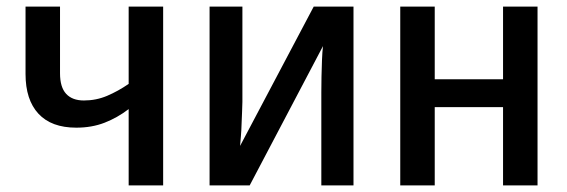

<svg xmlns="http://www.w3.org/2000/svg" viewBox="-20 -559 1711 579"><path d="M161 -338Q161 -296 179.5 -276Q198 -256 233 -256Q270 -256 303 -270Q336 -284 368 -306V-539H472V0H368V-230Q334 -204 295.5 -189Q257 -174 210 -174Q135 -174 96 -216Q57 -258 57 -336V-539H161Z M711 -252Q711 -239 710 -221.5Q709 -204 708.5 -185Q708 -166 706.5 -148.5Q705 -131 704 -119L926 -539H1046V0H949V-281Q949 -302 949.5 -327.5Q950 -353 951 -378Q952 -403 954 -420L733 0H612V-539H711Z M1291 -539V-320H1497V-539H1601V0H1497V-236H1291V0H1187V-539Z"/></svg>

Font: Noto Sans Display SemiCondensed Medium
Style: Regular
Weight: 500
Width: 4
Designer: Monotype Design Team
Foundry: Monotype Imaging Inc.
Version: Version 2.003